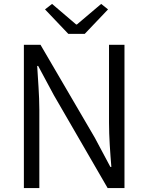

<svg xmlns="http://www.w3.org/2000/svg" viewBox="-20 -961 758 981"><path d="M102 0H181V-401C181 -476 174 -551 170 -624H175L255 -475L530 0H616V-732H537V-335C537 -261 543 -181 549 -108H544L464 -258L187 -732H102ZM329 -788H413L532 -913L497 -941L373 -836H369L246 -941L210 -913Z"/></svg>

Font: ChiuKong Gothic MN Normal
Style: Regular
Weight: 350
Designer: Ryoko NISHIZUKA 西塚涼子 (kana, bopomofo & ideographs); Paul D. Hunt (Latin, Greek & Cyrillic); Sandoll Communications 산돌커뮤니
Foundry: Adobe
Version: Version 1.300